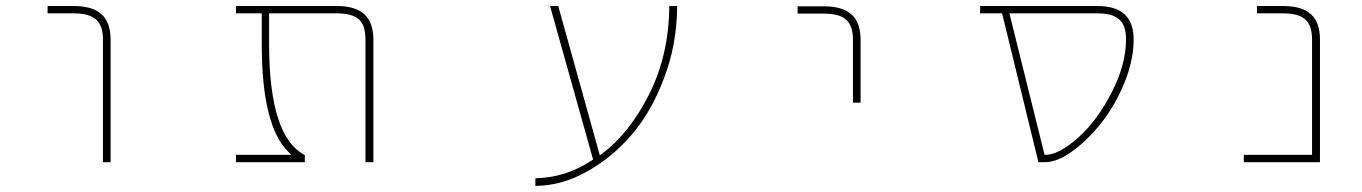

<svg xmlns="http://www.w3.org/2000/svg" viewBox="-20 -564 4540 640"><path d="M323.2 -23.4V-432.6Q323.2 -479.5 299.8 -499Q277.3 -519.5 226.6 -519.5H138.7V-543.9H226.6Q288.1 -543.9 318.4 -516.6Q348.6 -489.3 348.6 -432.6V-23.4Z M1198.2 -23.4V-432.6Q1198.2 -479.5 1176.8 -499Q1154.3 -519.5 1103.5 -519.5H877V-417Q877 -261.7 907.2 -168.9Q936.5 -78.1 996.1 -46.9V-23.4H766.6V-47.9H951.2L942.4 -56.6Q897.5 -99.6 875 -189.5Q852.5 -279.3 852.5 -417V-519.5H766.6V-543.9H1103.5Q1165 -543.9 1194.8 -516.1Q1224.6 -488.3 1224.6 -432.6V-23.4Z M1764.6 30.3Q1866.2 28.3 1954.1 -30.3L1957 -32.2L1813.5 -543.9H1840.8L1979.5 -45.9L1985.4 -50.8Q2079.1 -120.1 2145.5 -252.9Q2210 -383.8 2210.9 -543.9H2237.3Q2236.3 -416 2194.3 -305.7Q2152.3 -192.4 2085.4 -114.7Q2018.6 -37.1 1934.6 8.8Q1853.5 54.7 1764.6 55.7Z M2823.2 -221.7V-431.6Q2823.2 -478.5 2799.8 -499Q2777.3 -518.6 2726.6 -518.6H2638.7V-543H2726.6Q2788.1 -543 2818.4 -515.6Q2848.6 -489.3 2848.6 -431.6V-221.7Z M3441.4 -23.4 3320.3 -519.5H3247.1V-543.9H3637.7Q3699.2 -543.9 3729 -516.1Q3758.8 -488.3 3758.8 -432.6Q3758.8 -364.3 3728.5 -289.1Q3698.2 -214.8 3653.3 -157.2Q3608.4 -99.6 3556.6 -61.5Q3504.9 -23.4 3463.9 -23.4ZM3461.9 -47.9H3465.8Q3510.7 -48.8 3574.2 -105.5Q3637.7 -162.1 3685.5 -255.9Q3733.4 -348.6 3733.4 -432.6Q3733.4 -479.5 3710.9 -499Q3688.5 -519.5 3637.7 -519.5H3344.7Z M4126 -23.4V-47.9H4353.5V-432.6Q4353.5 -479.5 4331.1 -499Q4308.6 -519.5 4257.8 -519.5H4169.9V-543.9H4257.8Q4320.3 -543.9 4349.6 -516.6Q4379.9 -489.3 4379.9 -432.6V-23.4Z"/></svg>

Font: Mgen+ 1mn thin
Style: Regular
Weight: 100
Designer: [Source Han Sans]
Ryoko NISHIZUKA  (kana & ideographs); Paul D. Hunt (Latin, Greek & Cyrillic); Wenlong ZHANG  (bopomofo
Version: Version 1.059.20150602